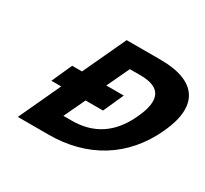

<svg xmlns="http://www.w3.org/2000/svg" viewBox="-144 -924 1211 1134"><g transform="rotate(30 461.5 -357.0)"><path d="M652 -714H420L284 -422H217L155 -284H222L90 0H300C561 0 770 -124 880 -364C984 -588 897 -714 652 -714ZM376 -140H320L388 -284H507L569 -422H450L522 -575H595C739 -575 767 -498 703 -360C635 -211 527 -140 376 -140Z"/></g></svg>

Font: Passageway
Style: BdSuIt
Weight: 700
Foundry: Ascender Corporation
Version: Version 1.11